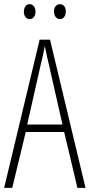

<svg xmlns="http://www.w3.org/2000/svg" viewBox="-20 -905 432 925"><path d="M353 0 289 -269H104L39 0H0L171 -714H221L392 0ZM215 -596Q209 -622 204.5 -641.5Q200 -661 196 -683Q192 -661 187.5 -641.5Q183 -622 177 -597L111 -305H281ZM95 -849Q95 -864 102.5 -874.5Q110 -885 123 -885Q135 -885 143 -875Q151 -865 151 -849Q151 -832 143 -822.5Q135 -813 123 -813Q110 -813 102.5 -823.5Q95 -834 95 -849ZM240 -850Q240 -865 248 -875Q256 -885 269 -885Q281 -885 289 -875.5Q297 -866 297 -850Q297 -833 289 -823Q281 -813 269 -813Q256 -813 248 -823.5Q240 -834 240 -850Z"/></svg>

Font: Noto Sans Khmer UI ExtraCondensed ExtraLight
Style: Regular
Weight: 200
Width: 2
Designer: Danh Hong and the Monotype Design Team
Foundry: Monotype Imaging Inc.
Version: Version 2.002; ttfautohint (v1.8.4.7-5d5b)